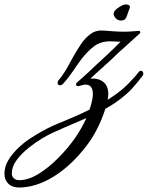

<svg xmlns="http://www.w3.org/2000/svg" viewBox="-261 -479 662 860"><path d="M-175 361Q-206 361 -223.5 344Q-241 327 -241 299Q-241 268 -224.5 240Q-208 212 -182.5 187Q-157 162 -128.5 143Q-100 124 -76 111Q-52 97 -25.5 85Q1 73 29 62Q56 51 84 38.5Q112 26 140 12Q147 -8 151 -26.5Q155 -45 155 -59Q155 -78 147 -89Q139 -100 122 -100Q114 -100 97 -95Q95 -94 93 -93.5Q91 -93 89 -93Q83 -93 80.5 -97.5Q78 -102 82 -108Q96 -120 110 -132.5Q124 -145 139 -159Q153 -173 168.5 -187Q184 -201 200 -216Q221 -235 239 -252.5Q257 -270 274 -287Q277 -290 279 -292Q270 -292 258 -293Q246 -294 235 -294Q189 -294 160 -271.5Q131 -249 106 -217Q100 -210 94 -201Q88 -192 80 -181Q66 -160 50 -138.5Q34 -117 20 -102Q15 -97 8 -97Q-3 -97 -3 -108Q-3 -114 0 -118Q19 -140 34 -165.5Q49 -191 62 -216Q81 -250 100.5 -279.5Q120 -309 145 -327Q170 -345 204 -342Q230 -340 252 -338.5Q274 -337 293 -337Q314 -337 331.5 -338.5Q349 -340 364 -341L368 -332L291 -262Q272 -246 256 -230Q240 -214 223 -199Q208 -185 195 -173.5Q182 -162 171 -152L144 -127Q182 -129 203 -111Q224 -93 224 -58Q224 -46 221 -32L238 -43Q265 -60 289 -81Q313 -102 324 -115Q335 -126 344 -136.5Q353 -147 361 -157Q364 -162 369 -162Q381 -162 381 -148Q381 -142 375 -136Q364 -122 353.5 -109Q343 -96 331 -83Q325 -75 301.5 -54.5Q278 -34 251 -16Q230 -2 211 8Q180 105 125 176Q58 263 -20 311.5Q-98 360 -175 361ZM-175 328Q-134 328 -88.5 300Q-43 272 0.5 228Q44 184 76 138Q91 116 103.5 94Q116 72 126 50L28 92Q0 104 -24.5 115.5Q-49 127 -71 140Q-98 156 -130 181Q-162 206 -185 236Q-208 266 -208 299Q-208 311 -199 319.5Q-190 328 -175 328ZM281 -387Q261 -387 251 -406Q248 -411 248 -416Q248 -429 262.5 -440Q277 -451 287 -455Q290 -457 294.5 -458Q299 -459 303 -459Q321 -459 321 -447Q321 -443 318 -437Q315 -431 312 -421Q309 -411 303.5 -399Q298 -387 281 -387Z"/></svg>

Font: Birthstone Bounce Medium
Style: Regular
Weight: 500
Designer: Robert E. Leuschke
Foundry: Rob Leuschke
Version: Version 1.010; ttfautohint (v1.8.3)